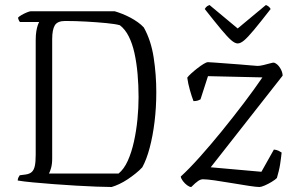

<svg xmlns="http://www.w3.org/2000/svg" viewBox="-20 -749 1195 769"><path d="M427 0Q404 0 366.5 -1.5Q329 -3 284.5 -5.5Q240 -8 195 -11.5Q150 -15 112 -18.5Q74 -22 51 -26Q51 -33 54 -38.5Q57 -44 59 -47L82 -50Q98 -52 107 -60Q116 -68 119.5 -84.5Q123 -101 123 -130V-587Q123 -609 125.5 -624Q128 -639 131.5 -648.5Q135 -658 137 -661H60Q57 -663 54.5 -670Q52 -677 52 -678Q56 -683 66.5 -689Q77 -695 88 -699.5Q99 -704 104 -704H439Q453 -700 469.5 -693.5Q486 -687 502 -678.5Q518 -670 532 -660Q546 -650 556 -639Q585 -587 595.5 -518.5Q606 -450 606 -380Q606 -318 599 -261Q592 -204 579.5 -157Q567 -110 550 -79Q539 -67 523.5 -54.5Q508 -42 491.5 -31Q475 -20 458 -12Q441 -4 427 0ZM176 -54H455Q477 -72 492 -105.5Q507 -139 516.5 -182Q526 -225 530.5 -271Q535 -317 535 -360Q535 -408 531 -453Q527 -498 518.5 -536.5Q510 -575 495.5 -603.5Q481 -632 460 -648Q442 -653 406 -656.5Q370 -660 326 -662.5Q282 -665 241 -665Q210 -665 199.5 -647.5Q189 -630 189 -592V-114Q189 -92 184.5 -76Q180 -60 176 -54ZM746 0Q739 0 729.5 -7Q720 -14 712.5 -24Q705 -34 704 -42Q737 -72 780 -120Q823 -168 868.5 -224Q914 -280 956.5 -336Q999 -392 1031 -439L813 -444L783 -351Q780 -349 773 -346.5Q766 -344 755 -344Q748 -362 740.5 -388.5Q733 -415 730 -438Q735 -445 746 -455Q757 -465 770.5 -475.5Q784 -486 795.5 -493Q807 -500 813 -500Q818 -500 838 -498.5Q858 -497 885 -495Q912 -493 939 -491Q966 -489 986 -487Q1006 -485 1012 -485Q1021 -485 1035.5 -488.5Q1050 -492 1062.5 -495.5Q1075 -499 1078 -498Q1092 -493 1102 -476.5Q1112 -460 1112 -446L824 -79L1027 -61L1077 -150Q1088 -149 1096 -145Q1104 -141 1108 -138Q1107 -128 1105.5 -116.5Q1104 -105 1102 -91.5Q1100 -78 1096.5 -64Q1093 -50 1089 -36Q1082 -29 1068 -20.5Q1054 -12 1040 -6Q1026 0 1019 0Q1008 0 977.5 -4.5Q947 -9 909.5 -15.5Q872 -22 840 -26.5Q808 -31 793 -31Q784 -31 774 -24.5Q764 -18 746 0ZM932 -575Q921 -575 906 -588Q891 -601 866 -631Q841 -661 800 -713Q801 -715 805 -720Q809 -725 819 -729L932 -635L1045 -729Q1055 -725 1059 -720Q1063 -715 1064 -713Q1022 -659 997 -629Q972 -599 957.5 -587Q943 -575 932 -575Z"/></svg>

Font: Texturina Medium 12pt Thin
Style: Regular
Weight: 250
Version: Version 1.002